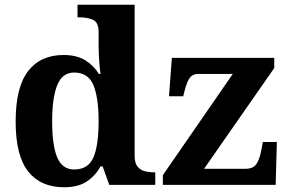

<svg xmlns="http://www.w3.org/2000/svg" viewBox="-20 -780 1218 810"><path d="M250 10Q152 10 99 -56.5Q46 -123 46 -267Q46 -412 98.5 -480Q151 -548 248 -548Q304 -548 340 -525.5Q376 -503 397 -468H404Q400 -496 398 -531Q396 -566 396 -590V-645Q396 -686 372 -696.5Q348 -707 315 -707H307V-760H548V-123Q548 -93 559.5 -78Q571 -63 590 -58Q609 -53 631 -53H635V0H441L413 -78H404Q382 -38 345.5 -14Q309 10 250 10ZM293 -65Q352 -65 374 -115.5Q396 -166 396 -269Q396 -368 374 -421Q352 -474 293 -474Q243 -474 221.5 -421Q200 -368 200 -268Q200 -166 221.5 -115.5Q243 -65 293 -65ZM667 0V-41L962 -468H816Q794 -468 782 -453.5Q770 -439 759 -398L753 -374H693L705 -536H1137V-493L841 -68H1017Q1047 -68 1061 -87Q1075 -106 1083 -149L1089 -181H1148L1143 0Z"/></svg>

Font: NotoSerif-Bold
Style: Regular
Weight: 700
Designer: Monotype Design Team
Foundry: Monotype Imaging Inc.
Version: Version 2.007; ttfautohint (v1.8) -l 8 -r 50 -G 200 -x 14 -D